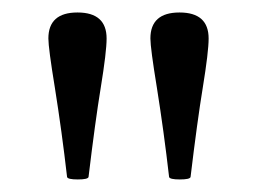

<svg xmlns="http://www.w3.org/2000/svg" viewBox="-20 -743 409 306"><path d="M86.9 -460.9Q78.6 -533.2 67.4 -603.5Q57.1 -666.5 57.1 -681.6Q57.1 -723.1 103.5 -723.1Q149.9 -723.1 149.9 -681.6Q149.9 -660.6 140.6 -603.5Q131.8 -549.8 121.1 -460.9Q120.1 -457 104 -457Q87.9 -457 86.9 -460.9ZM249.5 -460.9Q241.2 -533.2 230 -603.5Q219.7 -666.5 219.7 -681.6Q219.7 -723.1 266.1 -723.1Q312.5 -723.1 312.5 -681.6Q312.5 -660.6 303.2 -603.5Q294.4 -549.8 283.7 -460.9Q282.7 -457 266.6 -457Q250.5 -457 249.5 -460.9Z"/></svg>

Font: JuniusX
Style: Regular
Weight: 400
Designer: Peter S. Baker
Foundry: Briery Creek Software
Version: Version 1.004